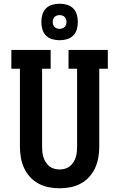

<svg xmlns="http://www.w3.org/2000/svg" viewBox="-20 -1003 640 1031"><path d="M300 8Q271 8 242 2.5Q213 -3 187 -17Q161 -31 141 -53Q121 -75 109 -101.5Q97 -128 92 -157Q87 -186 87 -215V-634H41V-735H252V-634H206V-215Q206 -201 207.5 -186.5Q209 -172 213.5 -158Q218 -144 226 -131.5Q234 -119 245.5 -110Q257 -101 271 -97Q285 -93 300 -93Q315 -93 329 -97Q343 -101 354.5 -110Q366 -119 374 -131.5Q382 -144 386.5 -158Q391 -172 392.5 -186.5Q394 -201 394 -215V-634H348V-735H559V-634H513V-215Q513 -186 508 -157Q503 -128 491 -101.5Q479 -75 459 -53Q439 -31 413 -17Q387 -3 358 2.5Q329 8 300 8ZM300 -787Q280 -787 260.5 -792.5Q241 -798 227 -812Q213 -826 207.5 -845.5Q202 -865 202 -885Q202 -905 207.5 -924.5Q213 -944 227 -958Q241 -972 260.5 -977.5Q280 -983 300 -983Q320 -983 339.5 -977.5Q359 -972 373 -958Q387 -944 392.5 -924.5Q398 -905 398 -885Q398 -865 392.5 -845.5Q387 -826 373 -812Q359 -798 339.5 -792.5Q320 -787 300 -787ZM300 -848Q307 -848 314.5 -850.5Q322 -853 327 -858Q332 -863 334.5 -870.5Q337 -878 337 -885Q337 -892 334.5 -899.5Q332 -907 327 -912Q322 -917 314.5 -919.5Q307 -922 300 -922Q293 -922 285.5 -919.5Q278 -917 273 -912Q268 -907 265.5 -899.5Q263 -892 263 -885Q263 -878 265.5 -870.5Q268 -863 273 -858Q278 -853 285.5 -850.5Q293 -848 300 -848Z"/></svg>

Font: Iosevka Plex Etoile
Style: Bold
Weight: 700
Designer: Belleve Invis
Foundry: Belleve Invis
Version: Version 25.1.1; ttfautohint (v1.8.4)